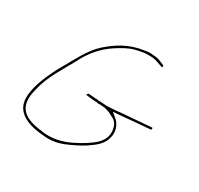

<svg xmlns="http://www.w3.org/2000/svg" viewBox="-127 -749 916 885"><g transform="rotate(30 331.0 -306.5)"><path d="M53 -86C75 -44 130 -24 198 -20C237 -15 268 -21 299 -32C333 -46 369 -63 398 -82C436 -108 466 -130 474 -176C480 -211 463 -241 445 -255L421 -275L452 -277C477 -279 510 -282 551 -286L613 -291C614 -291 616 -293 617 -294C617 -295 618 -299 616 -302H613L550 -297C509 -294 476 -291 451 -289C434 -287 419 -285 402 -285C396 -284 388 -284 381 -284C373 -284 362 -286 353 -286H350C346 -287 342 -286 337 -286H335C332 -289 327 -288 322 -288H321C305 -289 294 -290 283 -291C281 -289 278 -286 275 -281C286 -279 305 -278 320 -276H324C328 -275 330 -276 334 -276H336C339 -273 345 -274 351 -274C360 -274 370 -273 378 -272H379L397 -267C405 -265 410 -262 419 -257C440 -248 455 -238 461 -210C472 -170 450 -138 431 -121C409 -101 373 -79 345 -65C307 -45 260 -27 200 -31C147 -38 88 -44 63 -91C49 -120 54 -154 62 -186C80 -265 126 -331 158 -391C187 -450 227 -497 280 -531C304 -546 336 -566 366 -573C389 -579 416 -585 447 -583C460 -583 475 -579 489 -574L509 -567C512 -567 513 -565 515 -566C518 -567 516 -576 515 -576L492 -586C476 -593 462 -594 447 -594H446V-595C432 -596 420 -595 406 -592H404C329 -581 276 -547 228 -505C179 -462 148 -395 111 -331C98 -309 86 -284 75 -259C55 -213 27 -134 53 -86ZM299 -32ZM320 -276ZM419 -257ZM447 -583V-584ZM461 -210ZM613 -302V-303Z"/></g></svg>

Font: Stray Cat
Style: Hl
Weight: 100
Version: Version 1.0